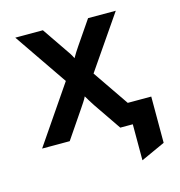

<svg xmlns="http://www.w3.org/2000/svg" viewBox="-102 -602 806 860"><g transform="rotate(-15 301.0 -172.0)"><path d="M453.5 167V0H405V-98.5H565.5V116ZM33 0 214 -265 45.5 -511H173.5L248 -402Q256.5 -390.5 264.8 -377.5Q273 -364.5 278 -353.5Q284.5 -365 292.5 -377.8Q300.5 -390.5 308.5 -402L383 -511H511.5L342.5 -265L524 0H395.5L308 -128Q300 -140 292.2 -152.8Q284.5 -165.5 278 -176.5Q273 -165.5 264.5 -152.8Q256 -140 248 -128L161 0Z"/></g></svg>

Font: Overpass SemiBold
Style: Regular
Weight: 600
Designer: Delve Withrington, Dave Bailey, Thomas Jockin
Foundry: Delve Fonts LLC
Version: Version 4.000